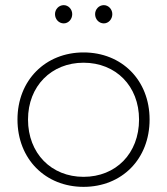

<svg xmlns="http://www.w3.org/2000/svg" viewBox="-20 -726 650 747"><path d="M228 -706C209 -706 194 -690 194 -671C194 -651 209 -635 228 -635C246 -635 261 -651 261 -671C261 -690 246 -706 228 -706ZM384 -706C365 -706 350 -690 350 -671C350 -651 365 -635 384 -635C402 -635 417 -651 417 -671C417 -690 402 -706 384 -706ZM305 -522C157 -522 48 -414 48 -261C48 -107 157 1 305 1C454 1 562 -107 562 -261C562 -414 454 -522 305 -522ZM305 -482C431 -482 521 -391 521 -261C521 -129 431 -38 305 -38C180 -38 89 -129 89 -261C89 -391 180 -482 305 -482Z"/></svg>

Font: Montserrat ExtraLight
Style: Regular
Weight: 250
Designer: Julieta Ulanovsky
Foundry: Julieta Ulanovsky
Version: Version 4.000